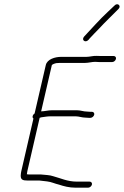

<svg xmlns="http://www.w3.org/2000/svg" viewBox="-20 -889 573 888"><path d="M388.5 -704 395.4 -712 415.2 -733C424.7 -742.3 432.8 -750.7 439.5 -758C464.8 -785.7 502.2 -821.1 527.5 -847C543.1 -861.8 523.5 -878.9 509.2 -863C498.4 -853.1 493 -847.3 478.5 -834C441.5 -800 403.4 -756.1 369.2 -720C354.9 -704 374.5 -689.3 388.5 -704ZM134.7 -341 78.4 -97C77.2 -91.7 76.3 -85 75.8 -77C75.4 -57.2 86 -54 108.5 -54H162.5C173.7 -52.5 185.4 -51.2 197.5 -50C218.7 -47.6 232.8 -39.6 253.1 -35C274.7 -27.8 299.8 -21 328.8 -21H387.8C395.5 -21 403.5 -28 405.2 -35.5C406.9 -43 402 -49 394.3 -49H335.3C291.7 -49 259.4 -65.2 226.1 -74C210.7 -79.5 188.8 -80.1 169.9 -82H114.9C110.9 -82 107.3 -82.3 104.2 -83C104.7 -88.3 105.5 -93 106.4 -97L163.4 -344C168.5 -346 172.4 -347 175.1 -347C186.8 -348.4 198.6 -351 213 -351H330C345.6 -351 358.7 -345 374.7 -345C379.8 -344.3 385.1 -344 390.4 -344H398.4C406.1 -344 414 -351 415.8 -358.5C417.5 -366 412.6 -372 404.9 -372H396.9C392.2 -372 387.3 -372.3 382.1 -373C365.9 -373 353.1 -379 336.5 -379H219.5C201.8 -379 185.9 -374 170.3 -374L219.8 -588C222.8 -592.2 237.4 -597 239.8 -597C244.6 -597.7 250.1 -598 256.1 -598H373.1C388.9 -598 405.1 -603 420.2 -603C425.4 -602.3 431.3 -602 438 -602H499C506.7 -602 514.6 -609 516.3 -616.5C518.1 -624 513.1 -630 505.4 -630H444.4C438.4 -630 433 -630.2 428.1 -630.5C412 -631.6 394.6 -626 379.5 -626H262.5C234.4 -626 198 -615.1 191.8 -588L140 -364C131.1 -358.8 127.2 -345.3 134.7 -341Z"/></svg>

Font: HoneyBee
Style: XLitIt
Weight: 200
Foundry: Cannot Into Space Fonts
Version: Version 0.89